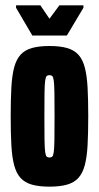

<svg xmlns="http://www.w3.org/2000/svg" viewBox="-20 -690 370 718"><path d="M165 8Q126 8 99.5 0.5Q73 -7 57 -24.5Q41 -42 33 -72Q25 -102 22.5 -147Q20 -192 20 -255Q20 -318 22.5 -363Q25 -408 33 -438Q41 -468 57 -485.5Q73 -503 99.5 -510.5Q126 -518 165 -518Q204 -518 230.5 -510.5Q257 -503 273 -485.5Q289 -468 297 -438Q305 -408 307.5 -363Q310 -318 310 -255Q310 -192 307.5 -147Q305 -102 297 -72Q289 -42 273 -24.5Q257 -7 230.5 0.5Q204 8 165 8ZM165 -101Q171 -101 175 -104Q179 -107 181 -121Q183 -135 183.5 -166.5Q184 -198 184 -255Q184 -312 183.5 -343.5Q183 -375 181 -389Q179 -403 175 -406Q171 -409 165 -409Q159 -409 155 -406Q151 -403 149 -389Q147 -375 146.5 -343.5Q146 -312 146 -255Q146 -198 146.5 -166.5Q147 -135 149 -121Q151 -107 155 -104Q159 -101 165 -101ZM101 -557 40 -661V-670H131L165 -620L202 -670H292V-661L230 -557Z"/></svg>

Font: Saira UltraCondensed Black
Style: Regular
Weight: 900
Width: 1
Designer: Hector Gatti with collaboration of the Omnibus-Type team
Foundry: Omnibus-Type
Version: Version 1.101